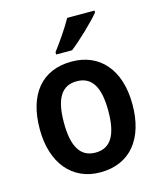

<svg xmlns="http://www.w3.org/2000/svg" viewBox="-115 -850 793 944"><g transform="rotate(-15 281.0 -378.0)"><path d="M456 -756V-766H317C292 -721 251 -661 218 -618V-606H299C347 -643 425 -718 456 -756ZM517 -272C517 -453 422 -553 282 -553C129 -553 45 -448 45 -272C45 -99 136 10 279 10C433 10 517 -100 517 -272ZM168 -272C168 -391 202 -453 281 -453C360 -453 394 -391 394 -272C394 -153 360 -90 281 -90C202 -90 168 -154 168 -272Z"/></g></svg>

Font: Noto Sans Ethiopic SemiCondensed SemiBold
Style: Regular
Weight: 600
Width: 4
Designer: Monotype Design Team
Foundry: Monotype Imaging Inc.
Version: Version 2.102